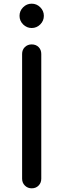

<svg xmlns="http://www.w3.org/2000/svg" viewBox="-20 -1022 344 1042"><path d="M152 0Q130 0 115 -15Q100 -30 100 -52V-729Q100 -752 115 -766.5Q130 -781 152 -781Q175 -781 189.5 -766.5Q204 -752 204 -729V-52Q204 -30 189.5 -15Q175 0 152 0ZM152 -870Q125 -870 105.5 -889.5Q86 -909 86 -936Q86 -963 105.5 -982.5Q125 -1002 152 -1002Q179 -1002 198.5 -982.5Q218 -963 218 -936Q218 -909 198.5 -889.5Q179 -870 152 -870Z"/></svg>

Font: Comfortaa
Style: Bold
Weight: 700
Designer: Johan Aakerlund
Foundry: Johan Aakerlund
Version: Version 3.104; ttfautohint (v1.8.1.43-b0c9)